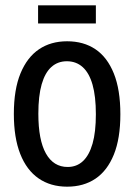

<svg xmlns="http://www.w3.org/2000/svg" viewBox="-20 -689 504 721"><path d="M232 12Q170 12 125 -19Q80 -50 56 -111Q32 -172 32 -261Q32 -353 57 -413.5Q82 -474 126.5 -504Q171 -534 232 -534Q294 -534 338.5 -504Q383 -474 407.5 -413Q432 -352 432 -260Q432 -169 407.5 -108.5Q383 -48 338.5 -18Q294 12 232 12ZM234 -62Q268 -62 291.5 -84Q315 -106 327.5 -149.5Q340 -193 340 -260Q340 -327 327.5 -371Q315 -415 290.5 -437Q266 -459 231 -459Q197 -459 173 -437.5Q149 -416 136.5 -372.5Q124 -329 124 -262Q124 -163 152.5 -112.5Q181 -62 234 -62ZM123 -601V-669H340V-601Z"/></svg>

Font: Bricolage Grotesque 72pt SemiCondensed
Style: Regular
Weight: 400
Width: 4
Designer: Mathieu Triay
Foundry: Atelier Triay
Version: Version 1.001;gftools[0.9.33.dev8+g029e19f]